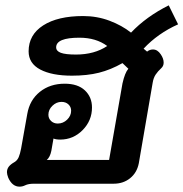

<svg xmlns="http://www.w3.org/2000/svg" viewBox="-20 -687 686 718"><path d="M53 11Q26 11 11 -22Q6 -35 6 -43Q6 -55 13 -64Q20 -73 36 -82Q45 -88 50 -99.5Q55 -111 59 -132L82 -261Q91 -313 129 -343.5Q167 -374 222 -374Q271 -374 297.5 -349Q324 -324 324 -285Q324 -236 289 -200.5Q254 -165 205 -165Q189 -165 180 -169L172 -123Q167 -99 155 -89H388L438 -375Q447 -415 460 -430L438 -451Q394 -426 350 -415Q306 -404 249 -404Q174 -404 130.5 -427Q87 -450 87 -495Q87 -557 141.5 -592Q196 -627 291 -627Q343 -627 389.5 -609.5Q436 -592 470 -565Q527 -625 611 -667L646 -596Q570 -562 517 -505L530 -494Q540 -502 552 -502Q569 -502 581 -484Q592 -468 592 -453Q592 -440 583 -432Q570 -420 562 -408Q554 -396 551 -378L499 -76Q492 -41 466.5 -20.5Q441 0 405 0H107Q86 0 74 6Q64 11 53 11ZM381 -515Q339 -546 277 -546Q190 -546 190 -510Q190 -496 207.5 -489.5Q225 -483 264 -483Q333 -483 381 -515ZM246 -273Q246 -287 236 -296.5Q226 -306 210 -306Q191 -306 176 -291.5Q161 -277 161 -258Q161 -244 171 -234.5Q181 -225 196 -225Q216 -225 231 -239.5Q246 -254 246 -273Z"/></svg>

Font: Niramit SemiBold
Style: Italic
Weight: 600
Italic angle: -10°
Designer: Katatrad Aksorn Co.,Ltd.
Foundry: Cadson Demak Co.,Ltd.
Version: Version 1.001; ttfautohint (v1.6)